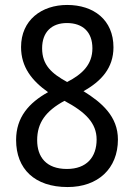

<svg xmlns="http://www.w3.org/2000/svg" viewBox="-20 -745 540 775"><path d="M253 10C375 10 456 -64 456 -182C456 -275 391 -331 317 -377C389 -417 438 -471 438 -554C438 -665 358 -725 251 -725C148 -725 65 -664 65 -555C65 -474 109 -419 174 -373C97 -330 45 -272 45 -180C45 -63 120 10 253 10ZM251 -414C189 -448 150 -482 150 -550C150 -616 189 -652 250 -652C314 -652 353 -616 353 -550C353 -485 313 -446 251 -414ZM250 -63C167 -63 130 -111 130 -179C130 -250 165 -297 240 -338C325 -293 370 -248 370 -182C370 -111 330 -63 250 -63Z"/></svg>

Font: Noto Sans Devanagari UI SemiCondensed
Style: Regular
Weight: 400
Width: 4
Designer: Jelle Bosma - Monotype Design Team
Foundry: Monotype Imaging Inc.
Version: Version 2.004